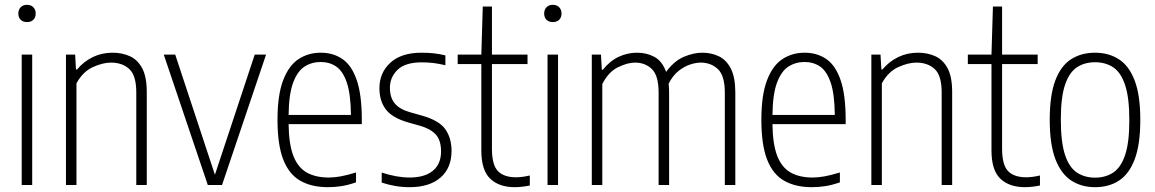

<svg xmlns="http://www.w3.org/2000/svg" viewBox="-20 -767 4790 796"><path d="M70 0V-540.5H113.5V0ZM92 -675.5Q75.5 -675.5 65.8 -685Q56 -694.5 56 -711Q56 -727 65.8 -737Q75.5 -747 92 -747Q108.5 -747 118.2 -737Q128 -727 128 -711Q128 -694.5 118.2 -685Q108.5 -675.5 92 -675.5Z M253.5 0V-540.5H291.5L295 -479H299.5Q327 -512 364.5 -530.2Q402 -548.5 446.5 -548.5Q486.5 -548.5 518.8 -533.8Q551 -519 569.8 -483.5Q588.5 -448 588.5 -386V0H545V-384Q545 -454 516 -480.8Q487 -507.5 440 -507.5Q406.5 -507.5 365 -488.8Q323.5 -470 297 -421.5V0Z M841.5 0 659 -540.5H706.5L871 -42.5L1036 -540.5H1083L900.5 0Z M1339.5 9Q1271.5 9 1224.8 -17.8Q1178 -44.5 1154.2 -105.8Q1130.5 -167 1130.5 -270.5Q1130.5 -373 1153.8 -434Q1177 -495 1217.5 -521.8Q1258 -548.5 1309.5 -548.5Q1361.5 -548.5 1399.8 -522.2Q1438 -496 1459 -435Q1480 -374 1480 -270V-252.5H1176.5Q1177.5 -168.5 1196.5 -120.2Q1215.5 -72 1252.2 -51.5Q1289 -31 1343 -31Q1366.5 -31 1393.5 -36Q1420.5 -41 1456 -52V-11Q1423 0.5 1394.8 4.8Q1366.5 9 1339.5 9ZM1309.5 -510Q1272.5 -510 1243 -491.2Q1213.5 -472.5 1195.5 -424.8Q1177.5 -377 1176.5 -290.5H1435Q1434 -377 1417.8 -424.8Q1401.5 -472.5 1373.8 -491.2Q1346 -510 1309.5 -510Z M1678 9Q1647.5 9 1618.5 4Q1589.5 -1 1562.5 -10V-51.5Q1626 -31 1678 -31Q1740.5 -31 1774.5 -59Q1808.5 -87 1808.5 -139Q1808.5 -186 1786.2 -209.8Q1764 -233.5 1721.5 -245.5L1673.5 -259Q1606.5 -278 1579.8 -313.2Q1553 -348.5 1553 -401.5Q1553 -465 1598.2 -506.8Q1643.5 -548.5 1727.5 -548.5Q1756 -548.5 1779.8 -545.8Q1803.5 -543 1826.5 -537.5V-496.5Q1799.5 -503 1776.8 -505.8Q1754 -508.5 1728 -508.5Q1660.5 -508.5 1628.5 -477.8Q1596.5 -447 1596.5 -403Q1596.5 -362 1617 -337.8Q1637.5 -313.5 1680.5 -301.5L1728.5 -288Q1800 -268 1826 -231.5Q1852 -195 1852 -141Q1852 -70.5 1806.2 -30.8Q1760.5 9 1678 9Z M2114 9Q2049.5 9 2012.5 -26Q1975.5 -61 1975.5 -143.5V-501.5H1877.5V-540.5H1975.5L1981.5 -740H2019.5V-540.5H2167V-501.5H2019.5V-150.5Q2019.5 -83.5 2044.2 -57.8Q2069 -32 2119.5 -32Q2144.5 -32 2176.5 -39.5V2Q2162.5 5 2145.8 7Q2129 9 2114 9Z M2250 0V-540.5H2293.5V0ZM2272 -675.5Q2255.5 -675.5 2245.8 -685Q2236 -694.5 2236 -711Q2236 -727 2245.8 -737Q2255.5 -747 2272 -747Q2288.5 -747 2298.2 -737Q2308 -727 2308 -711Q2308 -694.5 2298.2 -685Q2288.5 -675.5 2272 -675.5Z M2433.5 0V-540.5H2471.5L2475 -478H2479.5Q2508.5 -514.5 2545 -531.5Q2581.5 -548.5 2621 -548.5Q2661.5 -548.5 2693.5 -531Q2725.5 -513.5 2741.5 -469Q2775 -514.5 2815.2 -531.5Q2855.5 -548.5 2892 -548.5Q2929.5 -548.5 2960.5 -533.5Q2991.5 -518.5 3010 -482.5Q3028.5 -446.5 3028.5 -383V0H2985V-382.5Q2985 -453.5 2956.2 -480.5Q2927.5 -507.5 2885 -507.5Q2866 -507.5 2841.8 -499.8Q2817.5 -492 2793.5 -473.2Q2769.5 -454.5 2752 -420Q2754 -403 2754 -383.5V0H2710.5V-382.5Q2710.5 -453.5 2682.8 -480.5Q2655 -507.5 2612.5 -507.5Q2582 -507.5 2542.5 -488.5Q2503 -469.5 2477 -418.5V0Z M3345.5 9Q3277.5 9 3230.8 -17.8Q3184 -44.5 3160.2 -105.8Q3136.5 -167 3136.5 -270.5Q3136.5 -373 3159.8 -434Q3183 -495 3223.5 -521.8Q3264 -548.5 3315.5 -548.5Q3367.5 -548.5 3405.8 -522.2Q3444 -496 3465 -435Q3486 -374 3486 -270V-252.5H3182.5Q3183.5 -168.5 3202.5 -120.2Q3221.5 -72 3258.2 -51.5Q3295 -31 3349 -31Q3372.5 -31 3399.5 -36Q3426.5 -41 3462 -52V-11Q3429 0.5 3400.8 4.8Q3372.5 9 3345.5 9ZM3315.5 -510Q3278.5 -510 3249 -491.2Q3219.5 -472.5 3201.5 -424.8Q3183.5 -377 3182.5 -290.5H3441Q3440 -377 3423.8 -424.8Q3407.5 -472.5 3379.8 -491.2Q3352 -510 3315.5 -510Z M3592.5 0V-540.5H3630.5L3634 -479H3638.5Q3666 -512 3703.5 -530.2Q3741 -548.5 3785.5 -548.5Q3825.5 -548.5 3857.8 -533.8Q3890 -519 3908.8 -483.5Q3927.5 -448 3927.5 -386V0H3884V-384Q3884 -454 3855 -480.8Q3826 -507.5 3779 -507.5Q3745.5 -507.5 3704 -488.8Q3662.5 -470 3636 -421.5V0Z M4229 9Q4164.5 9 4127.5 -26Q4090.5 -61 4090.5 -143.5V-501.5H3992.5V-540.5H4090.5L4096.5 -740H4134.5V-540.5H4282V-501.5H4134.5V-150.5Q4134.5 -83.5 4159.2 -57.8Q4184 -32 4234.5 -32Q4259.5 -32 4291.5 -39.5V2Q4277.5 5 4260.8 7Q4244 9 4229 9Z M4520 9Q4463.5 9 4421.2 -18.5Q4379 -46 4355.5 -107.2Q4332 -168.5 4332 -270Q4332 -372 4355 -433Q4378 -494 4420.2 -521.2Q4462.5 -548.5 4520 -548.5Q4576.5 -548.5 4618.8 -521.2Q4661 -494 4684.2 -433Q4707.5 -372 4707.5 -270Q4707.5 -168.5 4684.5 -107.2Q4661.5 -46 4619.5 -18.5Q4577.5 9 4520 9ZM4520 -30.5Q4563 -30.5 4595 -51.5Q4627 -72.5 4644.5 -124.2Q4662 -176 4662 -268Q4662 -362 4644.5 -414.5Q4627 -467 4595 -488Q4563 -509 4520 -509Q4476.5 -509 4444.8 -488Q4413 -467 4395.5 -415.5Q4378 -364 4378 -272Q4378 -178 4395.2 -125.5Q4412.5 -73 4444.5 -51.8Q4476.5 -30.5 4520 -30.5Z"/></svg>

Font: Encode Sans Condensed Condensed ExtraLight
Style: Regular
Weight: 200
Width: 3
Designer: Multiple Designers
Foundry: Impallari Type
Version: Version 3.000; ttfautohint (v1.8.3) -l 8 -r 50 -G 200 -x 14 